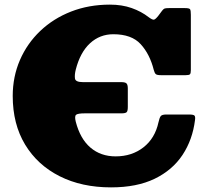

<svg xmlns="http://www.w3.org/2000/svg" viewBox="-20 -790 891 830"><path d="M35 -375Q35 -458.5 66.2 -530.5Q97.5 -602.5 154 -656.2Q210.5 -710 287.2 -740Q364 -770 455 -770Q507.5 -770 549.2 -755.2Q591 -740.5 623 -715.5Q638.5 -704 645.2 -705Q652 -706 664.5 -722L681 -744Q686.5 -751 691.2 -753Q696 -755 710 -755H780Q798.5 -755 801.8 -749.8Q805 -744.5 805 -726V-487Q805 -473 801.2 -469Q797.5 -465 782.5 -465H676Q658 -465 653 -470Q648 -475 644.5 -488.5Q627.5 -556 588.2 -599Q549 -642 470 -642Q411.5 -642 369 -602.8Q326.5 -563.5 307.5 -489Q302 -467 304 -451Q306 -435 338 -435H504Q521.5 -435 527 -429.2Q532.5 -423.5 532.5 -407.5V-327.5Q532.5 -309.5 527.2 -304.8Q522 -300 504.5 -300H347Q317 -300 309.2 -294Q301.5 -288 307.5 -264Q326.5 -190 371 -152Q415.5 -114 480 -114Q550 -114 600 -153Q650 -192 665 -261Q669.5 -281.5 675 -288.2Q680.5 -295 699 -295H797Q817 -295 821 -290Q825 -285 823 -271Q812.5 -186 769 -120.2Q725.5 -54.5 648.5 -17.2Q571.5 20 460 20Q333.5 20 237.8 -28.2Q142 -76.5 88.5 -165Q35 -253.5 35 -375Z"/></svg>

Font: Besley* Fatface
Style: Regular
Weight: 900
Designer: Owen Earl
Foundry: indestructible type*
Version: Version 3.000; ttfautohint (v1.8.3)